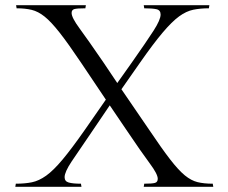

<svg xmlns="http://www.w3.org/2000/svg" viewBox="-20 -720 880 740"><path d="M379 -479 432 -400 488 -479Q545 -560 572 -602Q599 -644 599 -664Q599 -681 583 -684.5Q567 -688 536 -688L534 -700H787L785 -688Q752 -688 725 -682.5Q698 -677 670.5 -657Q643 -637 607 -594.5Q571 -552 520 -479L448 -376L554 -221Q603 -148 635.5 -106Q668 -64 692.5 -44Q717 -24 741.5 -18Q766 -12 800 -12L802 0H534L536 -12Q566 -12 577 -15Q588 -18 588 -31Q588 -49 557 -90.5Q526 -132 466 -221L403 -314L340 -221Q283 -138 256 -97.5Q229 -57 229 -37Q229 -21 245 -16.5Q261 -12 292 -12L294 0H39L41 -12Q76 -12 103 -17.5Q130 -23 158 -43Q186 -63 221.5 -105.5Q257 -148 308 -221L388 -336L292 -479Q243 -552 210 -594Q177 -636 152 -656Q127 -676 102 -682Q77 -688 44 -688L42 -700H311L309 -688Q277 -688 266.5 -685Q256 -682 256 -670Q256 -652 287 -610Q318 -568 379 -479Z"/></svg>

Font: Gilda Display
Style: Regular
Weight: 400
Designer: Eduardo Rodriguez Tunni
Foundry: Eduardo Rodriguez Tunni
Version: Version 1.002; ttfautohint (v1.8.4.7-5d5b);gftools[0.9.22]